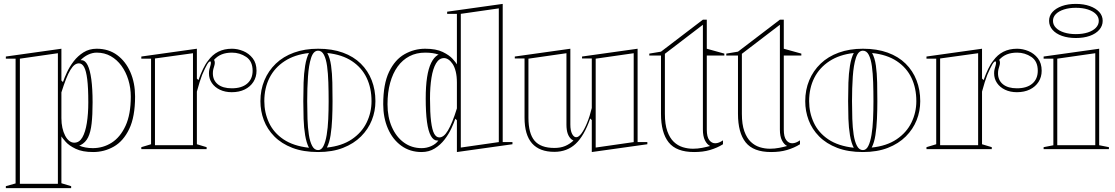

<svg xmlns="http://www.w3.org/2000/svg" viewBox="-20 -765 5719 985"><path d="M10 200V190L60 176V-464H10V-475L295 -515V-352L303 -344Q310 -365 323.5 -394Q337 -423 358 -450.5Q379 -478 408.5 -496.5Q438 -515 476 -515Q537 -515 581 -482.5Q625 -450 649 -394.5Q673 -339 673 -270Q673 -166 643 -103.5Q613 -41 564 -13Q515 15 458 15Q403 15 368.5 -1.5Q334 -18 317 -37.5Q300 -57 295 -65V175L345 190V200ZM82 178H277V-492L82 -464ZM361 -33Q387 -33 402.5 -60Q418 -87 425.5 -134Q433 -181 433 -240Q433 -315 427.5 -358.5Q422 -402 411.5 -421Q401 -440 385 -440Q373 -440 362.5 -432Q352 -424 341 -406Q330 -388 319 -360Q308 -332 295 -291V-159Q295 -132 300 -109.5Q305 -87 314 -69.5Q323 -52 335 -42.5Q347 -33 361 -33ZM456 -5Q509 -5 553 -33Q597 -61 624 -119.5Q651 -178 651 -269Q651 -314 638.5 -355Q626 -396 603 -427.5Q580 -459 548 -477Q516 -495 476 -495Q454 -495 432 -484.5Q410 -474 393 -456Q395 -456 396.5 -456Q398 -456 399 -456Q417 -456 429.5 -431Q442 -406 448.5 -358Q455 -310 455 -240Q455 -175 450 -131Q445 -87 432 -60.5Q419 -34 394 -21Q393 -20 391 -19.5Q389 -19 386 -18Q400 -12 418 -8.5Q436 -5 456 -5Z M705 0V-10L755 -25V-464H705V-475L990 -515V-362L998 -354Q1009 -385 1021.5 -411Q1034 -437 1047 -453Q1069 -484 1099.5 -499.5Q1130 -515 1170 -515Q1199 -515 1228 -503Q1257 -491 1276.5 -466Q1296 -441 1296 -402Q1296 -370 1280 -345Q1264 -320 1235.5 -306Q1207 -292 1169 -292Q1135 -292 1108.5 -304.5Q1082 -317 1067 -339Q1052 -361 1052 -389Q1052 -401 1054.5 -410.5Q1057 -420 1059.5 -428.5Q1062 -437 1062 -443Q1062 -450 1058 -450Q1052 -450 1043 -435Q1034 -420 1017 -381Q1011 -366 1004 -343.5Q997 -321 990 -295V-25L1040 -10V0ZM970 -492 775 -465V-20H970ZM1170 -495Q1140 -495 1117.5 -486Q1095 -477 1078 -458Q1080 -455 1081 -451.5Q1082 -448 1082 -443Q1082 -436 1079.5 -428Q1077 -420 1074.5 -410.5Q1072 -401 1072 -389Q1072 -353 1097.5 -332.5Q1123 -312 1169 -312Q1220 -312 1248 -336Q1276 -360 1276 -402Q1276 -451 1243 -473Q1210 -495 1170 -495Z M1612 -515Q1684 -515 1739 -495Q1794 -475 1831 -438.5Q1868 -402 1887 -353Q1906 -304 1906 -246Q1906 -195 1887.5 -148.5Q1869 -102 1832 -65Q1795 -28 1740 -6.5Q1685 15 1612 15Q1536 15 1480 -6.5Q1424 -28 1387.5 -65Q1351 -102 1333.5 -148.5Q1316 -195 1316 -246Q1316 -304 1336.5 -353Q1357 -402 1395 -438.5Q1433 -475 1488 -495Q1543 -515 1612 -515ZM1612 -505Q1588 -505 1576 -468Q1564 -431 1560 -372Q1556 -313 1556 -246Q1556 -200 1557.5 -155Q1559 -110 1564.5 -74Q1570 -38 1581.5 -16.5Q1593 5 1612 5Q1629 5 1639.5 -16Q1650 -37 1656 -73Q1662 -109 1664 -154Q1666 -199 1666 -246Q1666 -296 1664.5 -342.5Q1663 -389 1658 -425.5Q1653 -462 1642 -483.5Q1631 -505 1612 -505ZM1336 -246Q1336 -187 1360 -135.5Q1384 -84 1434.5 -50Q1485 -16 1565 -7Q1552 -32 1545.5 -71Q1539 -110 1537.5 -155.5Q1536 -201 1536 -246Q1536 -294 1537.5 -341Q1539 -388 1545.5 -428Q1552 -468 1565 -493Q1492 -485 1440.5 -451.5Q1389 -418 1362.5 -365.5Q1336 -313 1336 -246ZM1886 -246Q1886 -313 1861 -365.5Q1836 -418 1785.5 -451.5Q1735 -485 1659 -493Q1673 -468 1678.5 -428.5Q1684 -389 1685 -341.5Q1686 -294 1686 -246Q1686 -201 1684 -155.5Q1682 -110 1676 -71.5Q1670 -33 1657 -8Q1734 -16 1785 -50.5Q1836 -85 1861 -136.5Q1886 -188 1886 -246Z M2143 15Q2083 15 2038.5 -17.5Q1994 -50 1970 -105.5Q1946 -161 1946 -230Q1946 -334 1976 -396.5Q2006 -459 2055.5 -487Q2105 -515 2161 -515Q2217 -515 2251 -498.5Q2285 -482 2302 -463Q2319 -444 2324 -435V-694H2274V-705L2559 -745V-36H2609V-25L2324 15V-148L2316 -156Q2309 -135 2295.5 -106Q2282 -77 2261 -49.5Q2240 -22 2210.5 -3.5Q2181 15 2143 15ZM2143 -5Q2169 -5 2192.5 -15.5Q2216 -26 2229 -44Q2227 -44 2226 -44Q2225 -44 2223 -44Q2204 -44 2190.5 -68Q2177 -92 2170.5 -140Q2164 -188 2164 -260Q2164 -323 2171 -368.5Q2178 -414 2192 -442.5Q2206 -471 2226 -483Q2228 -484 2228.5 -484Q2229 -484 2230 -485Q2202 -495 2161 -495Q2116 -495 2080.5 -476.5Q2045 -458 2020 -423.5Q1995 -389 1981.5 -340Q1968 -291 1968 -230Q1968 -164 1990.5 -113Q2013 -62 2052.5 -33.5Q2092 -5 2143 -5ZM2234 -60Q2245 -60 2256 -68.5Q2267 -77 2278 -95.5Q2289 -114 2300.5 -142Q2312 -170 2324 -209V-341Q2324 -374 2318 -398Q2312 -422 2302 -437Q2292 -452 2280.5 -459.5Q2269 -467 2258 -467Q2233 -467 2217 -440Q2201 -413 2193.5 -366Q2186 -319 2186 -260Q2186 -186 2191.5 -142Q2197 -98 2207.5 -79Q2218 -60 2234 -60ZM2344 -8 2539 -36V-722L2344 -694Z M2824 14Q2748 14 2709.5 -29.5Q2671 -73 2671 -161V-465H2621V-475L2906 -515V-126Q2906 -95 2915 -78Q2924 -61 2936 -61Q2949 -61 2963.5 -81Q2978 -101 2992 -135Q3006 -169 3016 -211V-465H2966V-475L3251 -515V-36H3301V-25L3016 15V-149L3008 -157Q2977 -68 2933 -27Q2889 14 2824 14ZM3231 -492 3036 -464V-8L3231 -36ZM2886 -492 2691 -464V-161Q2691 -80 2722.5 -43Q2754 -6 2824 -6Q2856 -6 2879.5 -16Q2903 -26 2922 -44Q2921 -45 2918.5 -46Q2916 -47 2912 -50Q2899 -61 2892.5 -79.5Q2886 -98 2886 -126Z M3541 15Q3450 15 3410.5 -34.5Q3371 -84 3371 -181V-480H3311V-490L3371 -500L3586 -664H3606V-515L3696 -490V-480H3606V-100Q3606 -63 3618.5 -46.5Q3631 -30 3649 -30Q3659 -30 3669 -34Q3679 -38 3689 -45V-25Q3675 -16 3658 -8.5Q3641 -1 3622.5 4.5Q3604 10 3583.5 12.5Q3563 15 3541 15ZM3623 -16Q3607 -24 3596.5 -45Q3586 -66 3586 -100V-638L3391 -489V-181Q3391 -127 3403.5 -92Q3416 -57 3436.5 -37.5Q3457 -18 3482.5 -10Q3508 -2 3535 -2Q3559 -2 3582 -6.5Q3605 -11 3623 -16Z M3936 15Q3845 15 3805.5 -34.5Q3766 -84 3766 -181V-480H3706V-490L3766 -500L3981 -664H4001V-515L4091 -490V-480H4001V-100Q4001 -63 4013.5 -46.5Q4026 -30 4044 -30Q4054 -30 4064 -34Q4074 -38 4084 -45V-25Q4070 -16 4053 -8.5Q4036 -1 4017.5 4.5Q3999 10 3978.5 12.5Q3958 15 3936 15ZM4018 -16Q4002 -24 3991.5 -45Q3981 -66 3981 -100V-638L3786 -489V-181Q3786 -127 3798.5 -92Q3811 -57 3831.5 -37.5Q3852 -18 3877.5 -10Q3903 -2 3930 -2Q3954 -2 3977 -6.5Q4000 -11 4018 -16Z M4407 -515Q4479 -515 4534 -495Q4589 -475 4626 -438.5Q4663 -402 4682 -353Q4701 -304 4701 -246Q4701 -195 4682.5 -148.5Q4664 -102 4627 -65Q4590 -28 4535 -6.5Q4480 15 4407 15Q4331 15 4275 -6.5Q4219 -28 4182.5 -65Q4146 -102 4128.5 -148.5Q4111 -195 4111 -246Q4111 -304 4131.5 -353Q4152 -402 4190 -438.5Q4228 -475 4283 -495Q4338 -515 4407 -515ZM4407 -505Q4383 -505 4371 -468Q4359 -431 4355 -372Q4351 -313 4351 -246Q4351 -200 4352.5 -155Q4354 -110 4359.5 -74Q4365 -38 4376.5 -16.5Q4388 5 4407 5Q4424 5 4434.5 -16Q4445 -37 4451 -73Q4457 -109 4459 -154Q4461 -199 4461 -246Q4461 -296 4459.5 -342.5Q4458 -389 4453 -425.5Q4448 -462 4437 -483.5Q4426 -505 4407 -505ZM4131 -246Q4131 -187 4155 -135.5Q4179 -84 4229.5 -50Q4280 -16 4360 -7Q4347 -32 4340.5 -71Q4334 -110 4332.5 -155.5Q4331 -201 4331 -246Q4331 -294 4332.5 -341Q4334 -388 4340.5 -428Q4347 -468 4360 -493Q4287 -485 4235.5 -451.5Q4184 -418 4157.5 -365.5Q4131 -313 4131 -246ZM4681 -246Q4681 -313 4656 -365.5Q4631 -418 4580.5 -451.5Q4530 -485 4454 -493Q4468 -468 4473.5 -428.5Q4479 -389 4480 -341.5Q4481 -294 4481 -246Q4481 -201 4479 -155.5Q4477 -110 4471 -71.5Q4465 -33 4452 -8Q4529 -16 4580 -50.5Q4631 -85 4656 -136.5Q4681 -188 4681 -246Z M4733 0V-10L4783 -25V-464H4733V-475L5018 -515V-362L5026 -354Q5037 -385 5049.5 -411Q5062 -437 5075 -453Q5097 -484 5127.5 -499.5Q5158 -515 5198 -515Q5227 -515 5256 -503Q5285 -491 5304.5 -466Q5324 -441 5324 -402Q5324 -370 5308 -345Q5292 -320 5263.5 -306Q5235 -292 5197 -292Q5163 -292 5136.5 -304.5Q5110 -317 5095 -339Q5080 -361 5080 -389Q5080 -401 5082.5 -410.5Q5085 -420 5087.5 -428.5Q5090 -437 5090 -443Q5090 -450 5086 -450Q5080 -450 5071 -435Q5062 -420 5045 -381Q5039 -366 5032 -343.5Q5025 -321 5018 -295V-25L5068 -10V0ZM4998 -492 4803 -465V-20H4998ZM5198 -495Q5168 -495 5145.5 -486Q5123 -477 5106 -458Q5108 -455 5109 -451.5Q5110 -448 5110 -443Q5110 -436 5107.5 -428Q5105 -420 5102.5 -410.5Q5100 -401 5100 -389Q5100 -353 5125.5 -332.5Q5151 -312 5197 -312Q5248 -312 5276 -336Q5304 -360 5304 -402Q5304 -451 5271 -473Q5238 -495 5198 -495Z M5499.5 -570Q5459 -570 5428 -581Q5397 -592 5379.5 -612.2Q5362 -632.5 5362 -658Q5362 -684.3 5379.5 -703.5Q5396.9 -722.7 5427.8 -733.9Q5458.7 -745 5499 -745Q5539.6 -745 5570.7 -733.9Q5601.8 -722.7 5619.4 -703.5Q5637 -684.3 5637 -658Q5637 -632.5 5619.5 -612.2Q5602 -592 5571 -581Q5539.9 -570 5499.5 -570ZM5334 0V-10L5384 -19.8V-464H5334V-475L5619 -515V-20L5669 -10V0ZM5404 -20H5599V-492L5404 -464ZM5499 -590Q5534.2 -590 5560.6 -598.5Q5587 -607 5602 -622.5Q5617 -638 5617 -658Q5617 -678 5602 -693Q5587 -708 5560.6 -716.5Q5534.2 -725 5499 -725Q5465.3 -725 5438.7 -716.5Q5412 -708 5397 -693Q5382 -678 5382 -658Q5382 -638 5397 -622.5Q5412 -607 5438.7 -598.5Q5465.3 -590 5499 -590Z"/></svg>

Font: Kalnia Glaze Thin
Style: Regular
Weight: 100
Version: Version 1.110